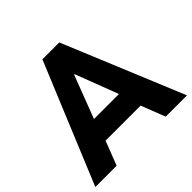

<svg xmlns="http://www.w3.org/2000/svg" viewBox="-180 -901 1082 1082"><g transform="rotate(-45 361.0 -360.0)"><path d="M-4.4 0 293.5 -719.7H428.2L726.1 0H556.6L500.5 -144H221.2L165.5 0ZM358.9 -532.2 261.2 -276.4H460.4L362.8 -532.2Z"/></g></svg>

Font: Reddit Sans ExtraBold
Style: Regular
Weight: 800
Designer: Stephen Hutchings
Foundry: Reddit
Version: Version 1.014; ttfautohint (v1.8.4.7-5d5b)